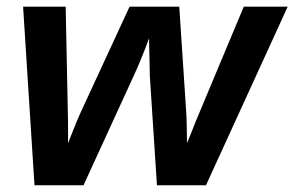

<svg xmlns="http://www.w3.org/2000/svg" viewBox="-20 -548 871 568"><path d="M374.5 -321.3 227.1 0H82L48.3 -528.3H174.3L181.2 -188.5Q181.6 -172.4 181.4 -156.5Q181.2 -140.6 181.2 -124.5Q190.9 -147.9 200 -171.4Q209 -194.8 219.7 -217.8L363.3 -528.3H510.3L530.8 -217.8Q532.2 -194.3 532.5 -171.1Q532.7 -147.9 533.2 -124.5Q540 -140.6 546.4 -156.7Q552.7 -172.9 559.1 -189L701.2 -528.3H831.1L589.4 0H444.3L423.3 -322.3L420.9 -434.6Q408.2 -399.9 396.5 -371.6Q384.8 -343.3 374.5 -321.3Z"/></svg>

Font: Arimo
Style: Italic
Weight: 400
Italic angle: -12°
Designer: Steve Matteson
Foundry: Monotype Imaging Inc.
Version: Version 1.33